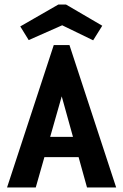

<svg xmlns="http://www.w3.org/2000/svg" viewBox="-20 -823 540 843"><path d="M370 -133H121L137 -222H351ZM251 -400 137 0H11L216 -625H285L490 0H362ZM106 -647 69 -707 236 -803H270L429 -710L389 -646L253 -712Z"/></svg>

Font: Inconsolata ExtraBold
Style: Regular
Weight: 800
Designer: Raph Levien, Cyreal, Brenton Simpson
Foundry: Raph Levien, Cyreal, Google
Version: Version 3.001